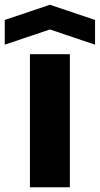

<svg xmlns="http://www.w3.org/2000/svg" viewBox="-78 -788 420 808"><path d="M48 0V-560H216V0ZM-58 -600V-704L132 -768L322 -704V-600L132 -664Z"/></svg>

Font: Tektur
Style: Bold
Weight: 700
Designer: Adam Jagosz
Foundry: Adam Jagosz
Version: Version 1.005;gftools[0.9.30]